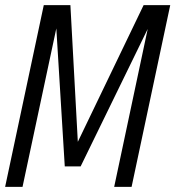

<svg xmlns="http://www.w3.org/2000/svg" viewBox="-23 -730 685 750"><path d="M230 -80 197 -619 65 0H-3L148 -710H252L281 -176L538 -710H642L491 0H423L554 -617L292 -80Z"/></svg>

Font: Geist Mono Light
Style: Italic
Weight: 300
Italic angle: -12°
Monospace: yes
Designer: Basement.studio, Andrés Briganti, Mateo Zaragoza
Foundry: Basement.studio, Vercel, Andrés Briganti, Guido Ferreyra, Mateo Zaragoza
Version: Version 1.500; ttfautohint (v1.8.4.7-5d5b)